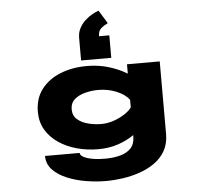

<svg xmlns="http://www.w3.org/2000/svg" viewBox="-66 -916 1232 1195"><g transform="rotate(-5 550.0 -318.0)"><path d="M516 11Q448 11 384.8 -6.2Q321.5 -23.5 271.2 -57.2Q221 -91 191.8 -140Q162.5 -189 162.5 -252.5Q162.5 -337 206.8 -394.5Q251 -452 325.5 -481.5Q400 -511 490.5 -511Q564.5 -511 628.5 -491.2Q692.5 -471.5 741 -441.5V-500H945.5V-47Q945.5 13.5 920.5 57.8Q895.5 102 853.2 131.8Q811 161.5 759 179.2Q707 197 652.5 204.8Q598 212.5 548.5 212.5Q488.5 212.5 424.5 202Q360.5 191.5 305.8 168.8Q251 146 217 110.2Q183 74.5 183 24H399.5Q399.5 45.5 443 59.5Q486.5 73.5 554.5 73.5Q607.5 73.5 649.8 62Q692 50.5 716.5 23.8Q741 -3 741 -48.5V-57.5Q699.5 -28 643 -8.5Q586.5 11 516 11ZM373.5 -250Q373.5 -211 400.5 -187.5Q427.5 -164 468.2 -153.8Q509 -143.5 550 -143.5Q589 -143.5 628 -157Q667 -170.5 697.5 -190.8Q728 -211 741 -231V-278Q717 -311.5 663.5 -334Q610 -356.5 548.5 -356.5Q507.5 -356.5 467 -346.2Q426.5 -336 400 -312.8Q373.5 -289.5 373.5 -250ZM647 -689V-548.5H458.5V-689Q458.5 -723.5 473 -750.5Q487.5 -777.5 509.2 -797.2Q531 -817 553.8 -829.5Q576.5 -842 593.5 -848L644 -765.5Q615.5 -751.5 599.2 -736Q583 -720.5 583 -689Z"/></g></svg>

Font: Trispace Expanded ExtraBold
Style: Regular
Weight: 800
Width: 7
Designer: Tyler Finck
Foundry: Etcetera Type Company
Version: Version 1.210; ttfautohint (v1.8.3)